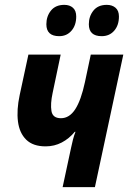

<svg xmlns="http://www.w3.org/2000/svg" viewBox="-20 -771 528 791"><path d="M238 0 273 -163Q276 -178 280.5 -195.5Q285 -213 291 -228H288Q265 -200 234.5 -184Q204 -168 168 -168Q116 -168 88 -195.5Q60 -223 54 -270.5Q48 -318 61 -379L97 -546H230L197 -389Q187 -343 192 -313.5Q197 -284 231 -284Q266 -284 290 -321Q314 -358 330 -433L354 -546H488L371 0ZM399 -622Q346 -622 346 -671Q346 -704 365 -727.5Q384 -751 420 -751Q442 -751 456 -739Q470 -727 470 -703Q470 -667 450.5 -644.5Q431 -622 399 -622ZM224 -622Q171 -622 171 -671Q171 -704 190 -727.5Q209 -751 245 -751Q267 -751 280.5 -739Q294 -727 294 -703Q294 -667 274.5 -644.5Q255 -622 224 -622Z"/></svg>

Font: Noto Sans Condensed
Style: Bold Italic
Weight: 700
Width: 3
Italic angle: -12°
Designer: Monotype Design Team
Foundry: Monotype Imaging Inc.
Version: Version 2.013; ttfautohint (v1.8.4.7-5d5b)